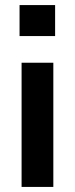

<svg xmlns="http://www.w3.org/2000/svg" viewBox="-20 -736 295 756"><path d="M57 -594V-716H197V-594ZM65 0V-489H190V0Z"/></svg>

Font: Nunito Sans
Style: Bold
Weight: 700
Designer: Vernon Adams
Foundry: Vernon Adams
Version: Version 3.101; ttfautohint (v1.8.4.7-5d5b);gftools[0.9.27]